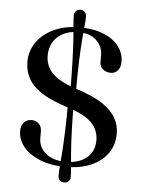

<svg xmlns="http://www.w3.org/2000/svg" viewBox="-58 -829 706 949"><g transform="rotate(5 295.0 -354.0)"><path d="M306 -696Q375 -696 424.5 -676Q474 -656 500.5 -621.5Q527 -587 527 -543Q527 -517.5 513.5 -501.5Q500 -485.5 478.5 -485.5Q455 -485.5 439.2 -499.2Q423.5 -513 423.5 -535V-566.5Q423.5 -612.5 391 -642.2Q358.5 -672 301.5 -672Q259 -672 227.2 -656Q195.5 -640 178 -611Q160.5 -582 160.5 -543Q160.5 -510 175.8 -482Q191 -454 227 -431Q263 -408 325.5 -388.5Q403 -363.5 448.5 -332.8Q494 -302 514.2 -266Q534.5 -230 534.5 -188.5Q534.5 -133.5 505.8 -91.8Q477 -50 423.2 -26.5Q369.5 -3 295 -3Q223.5 -3 170 -24.5Q116.5 -46 87 -81.8Q57.5 -117.5 57.5 -160Q57.5 -186 71.8 -202.5Q86 -219 110 -219Q131.5 -219 145.8 -204.8Q160 -190.5 160 -166.5V-133.5Q160 -88.5 196.2 -58.2Q232.5 -28 295 -28Q359.5 -28 398.2 -59.5Q437 -91 437 -146.5Q437 -198 401 -234.8Q365 -271.5 268.5 -301Q192.5 -326 147.5 -356Q102.5 -386 83 -423Q63.5 -460 63.5 -505Q63.5 -558 93.5 -601.2Q123.5 -644.5 178 -670.2Q232.5 -696 306 -696ZM315.5 -363H287.5Q287.5 -460.5 285.2 -526.5Q283 -592.5 280 -635.5Q277 -678.5 274.5 -705.2Q272 -732 272 -751Q272 -766.5 280.8 -774.8Q289.5 -783 302 -783Q314.5 -783 323.5 -774.8Q332.5 -766.5 332.5 -751Q332.5 -733 329.8 -706.5Q327 -680 323.5 -636.8Q320 -593.5 317.5 -527.2Q315 -461 315.5 -363ZM281.5 -337H309.5Q309.5 -242 312 -177.2Q314.5 -112.5 318 -70.2Q321.5 -28 324 -1.8Q326.5 24.5 326.5 42.5Q326.5 58 317.8 66.2Q309 74.5 296 74.5Q283.5 74.5 274.8 66.2Q266 58 266 42.5Q266 23 268.2 -3.2Q270.5 -29.5 273.5 -71.5Q276.5 -113.5 279 -178Q281.5 -242.5 281.5 -337Z"/></g></svg>

Font: Fraunces 16pt
Style: Regular
Weight: 400
Version: Version 1.000;[b76b70a41]